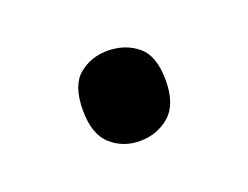

<svg xmlns="http://www.w3.org/2000/svg" viewBox="-41 -487 349 270"><g transform="rotate(-20 134.0 -352.5)"><path d="M72 -353Q72 -390 90 -405Q108 -420 133 -420Q159 -420 177.5 -405Q196 -390 196 -353Q196 -317 177.5 -301Q159 -285 133 -285Q108 -285 90 -301Q72 -317 72 -353Z"/></g></svg>

Font: Noto Sans Thai
Style: Regular
Weight: 400
Designer: Monotype Design Team
Foundry: Monotype Imaging Inc.
Version: Version 2.001